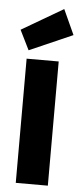

<svg xmlns="http://www.w3.org/2000/svg" viewBox="-53 -757 332 787"><g transform="rotate(5 113.0 -363.5)"><path d="M43 -511V0H175V-511ZM8 -627 179 -727 226 -624 48 -546Z"/></g></svg>

Font: Jockey One
Style: Regular
Weight: 400
Designer: TypeTogether
Foundry: TypeTogether
Version: Version 1.002